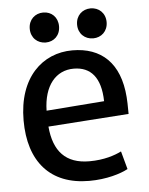

<svg xmlns="http://www.w3.org/2000/svg" viewBox="-52 -758 632 816"><g transform="rotate(-5 263.5 -350.0)"><path d="M487 -254 143 -230C152 -124 203 -68 304 -68C367 -68 413 -84 441 -98L462 -21C431 -4 370 15 296 15C129 15 40 -90 40 -265C40 -449 145 -544 272 -544C395 -544 474 -473 485 -326C486 -310 487 -294 487 -254ZM388 -317C386 -418 344 -466 271 -466C195 -466 143 -405 141 -298ZM225 -651C225 -612 198 -587 163 -587C128 -587 100 -612 100 -651C100 -690 128 -715 163 -715C198 -715 225 -690 225 -651ZM428 -651C428 -612 400 -587 365 -587C330 -587 302 -612 302 -651C302 -690 330 -715 365 -715C400 -715 428 -690 428 -651Z"/></g></svg>

Font: Repo Medium
Style: Regular
Weight: 500
Designer: Stefan Peev
Foundry: Context Ltd
Version: Version 1.502